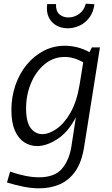

<svg xmlns="http://www.w3.org/2000/svg" viewBox="-20 -786 611 1045"><path d="M194 239Q152 239 107 230Q62 221 18 207L35 148Q124 179 192 179Q277 179 316.5 133Q356 87 368 15L393 -148Q352 -68 293 -29.5Q234 9 182 9Q144 9 112 -11.5Q80 -32 61 -75.5Q42 -119 42 -187Q42 -259 64 -322.5Q86 -386 125.5 -434Q165 -482 218 -509.5Q271 -537 334 -537Q365 -537 398.5 -529Q432 -521 467 -502L480 -528H524L438 13Q425 96 390.5 145.5Q356 195 305.5 217Q255 239 194 239ZM210 -56Q247 -56 288.5 -85Q330 -114 364 -173.5Q398 -233 413 -324L433 -447Q382 -476 332 -476Q271 -476 223.5 -437Q176 -398 149 -334Q122 -270 122 -195Q122 -122 147 -89Q172 -56 210 -56ZM349 -632Q315 -632 287.5 -647Q260 -662 245.5 -691.5Q231 -721 237 -764H285Q283 -726 303 -708.5Q323 -691 352 -691Q384 -691 411 -710.5Q438 -730 447 -766L494 -763Q488 -718 465.5 -689Q443 -660 412 -646Q381 -632 349 -632Z"/></svg>

Font: Bitter
Style: Italic
Weight: 400
Italic angle: -9°
Designer: Sol Matas, and Bitter project Authors
Foundry: Sol Matas
Version: Version 2.001